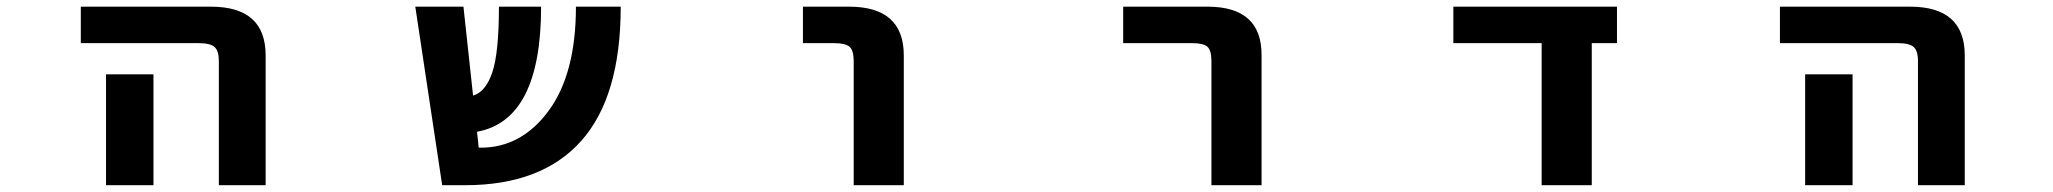

<svg xmlns="http://www.w3.org/2000/svg" viewBox="-20 -543 6040 565"><path d="M217.8 -416V-523.4H600.6Q761.7 -523.4 761.7 -379.9V2H624V-363.3Q624 -393.6 611.3 -404.8Q598.6 -416 565.4 -416ZM431.6 -324.2V-132.8V2H292V-132.8V-324.2Z M1281.2 2 1202.1 -523.4H1343.8L1372.1 -261.7Q1409.2 -272.5 1428.7 -330.1Q1448.2 -387.7 1448.2 -523.4H1572.3Q1572.3 -189.5 1383.8 -155.3L1388.7 -108.4H1394.5Q1514.6 -108.4 1594.7 -217.3Q1674.8 -326.2 1674.8 -523.4H1806.6Q1806.6 -258.8 1690.4 -128.4Q1574.2 2 1348.6 2Z M2342.8 -416V-523.4H2478.5Q2639.6 -523.4 2639.6 -379.9V2H2492.2V-363.3Q2492.2 -394.5 2480 -405.3Q2467.8 -416 2434.6 -416Z M3285.2 -416V-523.4H3533.2Q3693.4 -523.4 3692.4 -379.9V2H3544.9V-363.3Q3544.9 -394.5 3533.2 -405.3Q3521.5 -416 3489.3 -416Z M4664.1 2H4516.6V-416H4256.8V-523.4H4738.3V-416H4664.1Z M5217.8 -416V-523.4H5600.6Q5761.7 -523.4 5761.7 -379.9V2H5624V-363.3Q5624 -393.6 5611.3 -404.8Q5598.6 -416 5565.4 -416ZM5431.6 -324.2V-132.8V2H5292V-132.8V-324.2Z"/></svg>

Font: Gen Shin Gothic Monospace Bold
Style: Bold
Weight: 700
Designer: [Source Han Sans]
Ryoko NISHIZUKA  (kana & ideographs); Paul D. Hunt (Latin, Greek & Cyrillic); Wenlong ZHANG  (bopomofo
Version: Version 1.002.20150607